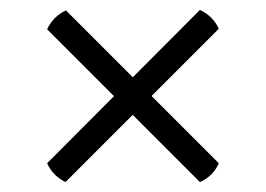

<svg xmlns="http://www.w3.org/2000/svg" viewBox="-20 -543 536 387"><path d="M113 -522 421 -214Q410 -188 383 -176L75 -484Q87 -510 113 -522ZM421 -485 112 -176Q86 -189 75 -214L383 -523Q410 -510 421 -485Z"/></svg>

Font: Arima Thin Medium
Style: Regular
Weight: 500
Version: Version 1.100